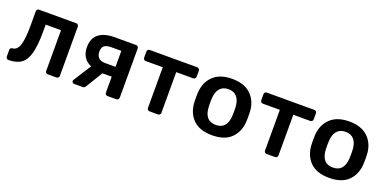

<svg xmlns="http://www.w3.org/2000/svg" viewBox="-15 -1124 3451 1729"><g transform="rotate(20 1710.5 -260.0)"><path d="M50 0Q39 0 32 -7Q25 -14 25 -25V-87Q25 -109 48 -111Q92 -114 111.5 -172Q131 -230 131 -361V-496Q131 -506 137.5 -513Q144 -520 155 -520H510Q520 -520 527 -513Q534 -506 534 -496V-24Q534 -14 527 -7Q520 0 510 0H427Q416 0 409.5 -7Q403 -14 403 -24V-414H256V-347Q256 -219 236.5 -142.5Q217 -66 171.5 -33Q126 0 50 0Z M679 0Q670 0 664 -6Q658 -12 658 -20Q658 -23 659 -27.5Q660 -32 664 -36L769 -201Q721 -221 697.5 -259.5Q674 -298 674 -351Q674 -436 727 -478Q780 -520 880 -520H1084Q1094 -520 1101 -513Q1108 -506 1108 -496V-24Q1108 -14 1101 -7Q1094 0 1084 0H999Q988 0 981.5 -7Q975 -14 975 -24V-177H886L787 -15Q784 -9 777.5 -4.5Q771 0 762 0ZM877 -272H977V-425H883Q836 -425 814.5 -408.5Q793 -392 793 -351Q793 -316 813 -294Q833 -272 877 -272Z M1402 0Q1391 0 1384.5 -7Q1378 -14 1378 -24V-414H1215Q1204 -414 1197.5 -421Q1191 -428 1191 -439V-496Q1191 -506 1197.5 -513Q1204 -520 1215 -520H1669Q1680 -520 1687 -513Q1694 -506 1694 -496V-439Q1694 -428 1687 -421Q1680 -414 1669 -414H1507V-24Q1507 -14 1500 -7Q1493 0 1483 0Z M2003 10Q1883 10 1820.5 -52Q1758 -114 1753 -216Q1752 -234 1752 -260Q1752 -286 1753 -304Q1758 -406 1822 -468Q1886 -530 2003 -530Q2120 -530 2184 -468Q2248 -406 2253 -304Q2254 -286 2254 -260Q2254 -234 2253 -216Q2248 -114 2185.5 -52Q2123 10 2003 10ZM2003 -89Q2111 -89 2117 -221Q2118 -236 2118 -260Q2118 -284 2117 -299Q2114 -363 2085 -397Q2056 -431 2003 -431Q1950 -431 1921 -397Q1892 -363 1889 -299Q1888 -284 1888 -260Q1888 -236 1889 -221Q1895 -89 2003 -89Z M2524 0Q2513 0 2506.5 -7Q2500 -14 2500 -24V-414H2337Q2326 -414 2319.5 -421Q2313 -428 2313 -439V-496Q2313 -506 2319.5 -513Q2326 -520 2337 -520H2791Q2802 -520 2809 -513Q2816 -506 2816 -496V-439Q2816 -428 2809 -421Q2802 -414 2791 -414H2629V-24Q2629 -14 2622 -7Q2615 0 2605 0Z M3125 10Q3005 10 2942.5 -52Q2880 -114 2875 -216Q2874 -234 2874 -260Q2874 -286 2875 -304Q2880 -406 2944 -468Q3008 -530 3125 -530Q3242 -530 3306 -468Q3370 -406 3375 -304Q3376 -286 3376 -260Q3376 -234 3375 -216Q3370 -114 3307.5 -52Q3245 10 3125 10ZM3125 -89Q3233 -89 3239 -221Q3240 -236 3240 -260Q3240 -284 3239 -299Q3236 -363 3207 -397Q3178 -431 3125 -431Q3072 -431 3043 -397Q3014 -363 3011 -299Q3010 -284 3010 -260Q3010 -236 3011 -221Q3017 -89 3125 -89Z"/></g></svg>

Font: Rubik Medium
Style: Regular
Weight: 500
Designer: Hubert and Fischer
Foundry: Hubert and Fischer
Version: Version 2.300; ttfautohint (v1.8.4.7-5d5b);gftools[0.9.30]